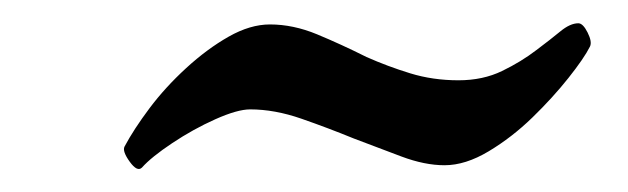

<svg xmlns="http://www.w3.org/2000/svg" viewBox="-20 -402 540 165"><path d="M102 -258Q98 -254 91.5 -263Q85 -272 87 -276Q95 -291 108.5 -309Q122 -327 140 -343.5Q158 -360 176.5 -370.5Q195 -381 212 -381Q232 -381 252.5 -372.5Q273 -364 295 -353Q313 -345 332.5 -339Q352 -333 374 -333Q395 -333 411.5 -341Q428 -349 441 -359Q453 -368 461.5 -375Q470 -382 477 -382Q481 -382 485 -374Q489 -366 487 -362Q482 -352 468.5 -335Q455 -318 437.5 -301Q420 -284 400 -272Q380 -260 362 -260Q345 -260 325 -267.5Q305 -275 284 -283Q262 -292 239 -300Q216 -308 195 -308Q184 -308 165 -299.5Q146 -291 128 -279Q110 -267 102 -258Z"/></svg>

Font: EB Garamond
Style: Italic
Weight: 400
Italic angle: -17.2°
Designer: Georg Duffner and Octavio Pardo
Foundry: Georg Duffner
Version: Version 1.001